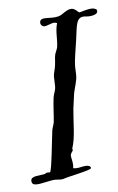

<svg xmlns="http://www.w3.org/2000/svg" viewBox="-46 -590 393 638"><g transform="rotate(-5 150.5 -270.5)"><path d="M300 -546C296 -549 291 -551 285 -551C268 -551 246 -542 242 -542C238 -542 229 -556 217 -556C199 -556 185 -538 172 -535C144 -527 109 -542 109 -519C109 -511 117 -506 121 -506C132 -506 145 -515 156 -515C159 -515 162 -514 165 -513C157 -488 162 -462 158 -433C156 -425 152 -417 150 -411C147 -399 148 -390 146 -375C145 -361 139 -350 139 -335C139 -325 140 -315 140 -305C140 -289 134 -282 132 -269C128 -241 128 -211 125 -185C123 -175 119 -167 118 -159C115 -139 104 -21 98 -21H90C85 -21 83 -18 81 -17C64 -13 34 -15 34 1C34 12 40 15 50 15C68 15 97 5 114 5C122 5 127 6 132 6C134 6 137 5 140 5C154 -1 235 -16 235 -23C235 -31 226 -32 220 -32C209 -32 197 -27 185 -27C182 -27 179 -28 176 -28C176 -31 177 -34 177 -37C177 -49 172 -64 172 -70C172 -79 180 -84 180 -88C180 -90 179 -91 179 -93V-94C191 -130 189 -171 194 -225C196 -239 199 -259 201 -276C205 -296 213 -315 213 -335C213 -344 212 -354 212 -364C212 -387 219 -421 223 -451C230 -501 229 -527 257 -527C261 -527 265 -526 270 -526C279 -526 301 -529 301 -540C301 -542 301 -543 300 -546Z"/></g></svg>

Font: Jim Nightshade
Style: Regular
Weight: 400
Designer: Astigmatic (AOETI)
Foundry: Astigmatic (AOETI)
Version: Version 1.000